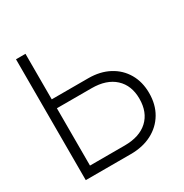

<svg xmlns="http://www.w3.org/2000/svg" viewBox="-153 -772 859 895"><g transform="rotate(-30 277.0 -325.0)"><path d="M302 -405.5Q365.5 -405.5 413 -380.2Q460.5 -355 487 -309.5Q513.5 -264 513.5 -204Q513.5 -142.5 486.5 -96.8Q459.5 -51 410.8 -25.5Q362 0 297 0H54.5V-650.5H105.5V-405.5ZM292 -49Q372.5 -49 416.8 -90Q461 -131 461 -204Q461 -275.5 416.5 -316.5Q372 -357.5 292 -357.5H105.5V-49Z"/></g></svg>

Font: Overused Grotesk Light
Style: Regular
Weight: 300
Version: Version 0.004